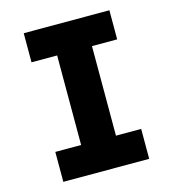

<svg xmlns="http://www.w3.org/2000/svg" viewBox="-108 -815 816 905"><g transform="rotate(-15 300.0 -362.5)"><path d="M89.5 -146H215.5V-583H90.5V-725H508.5V-583H385.5V-146H508.5V0H89.5Z"/></g></svg>

Font: JuliaMono Black
Style: Regular
Weight: 900
Monospace: yes
Designer: cormullion
Foundry: corm
Version: Version 0.054; ttfautohint (v1.8.4)